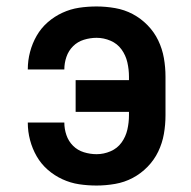

<svg xmlns="http://www.w3.org/2000/svg" viewBox="-20 -562 590 594"><path d="M279 12Q251 12 224.5 8Q198 4 173 -7.5Q148 -19 127.5 -37Q107 -55 93.5 -78.5Q80 -102 73 -128.5Q66 -155 66 -182V-183H179Q179 -163 185.5 -144Q192 -125 206 -111Q220 -97 239.5 -91Q259 -85 279 -85Q301 -85 322 -94Q343 -103 356 -121Q369 -139 374 -161Q379 -183 379 -205V-216H214V-314H379V-325Q379 -347 374 -369Q369 -391 356 -409Q343 -427 322 -436Q301 -445 279 -445Q259 -445 239.5 -439Q220 -433 206 -419Q192 -405 185.5 -386Q179 -367 179 -347H66V-348Q66 -375 73 -401.5Q80 -428 93.5 -451.5Q107 -475 127.5 -493Q148 -511 173 -522.5Q198 -534 224.5 -538Q251 -542 279 -542Q307 -542 336 -537Q365 -532 390.5 -518.5Q416 -505 436.5 -484Q457 -463 469.5 -437Q482 -411 487 -382.5Q492 -354 492 -325V-205Q492 -176 487 -147.5Q482 -119 469.5 -93Q457 -67 436.5 -46Q416 -25 390.5 -11.5Q365 2 336 7Q307 12 279 12Z"/></svg>

Font: Lode
Style: Bold
Weight: 700
Monospace: yes
Designer: Belleve Invis
Foundry: Belleve Invis
Version: Version 29.2.0; ttfautohint (v1.8.3)